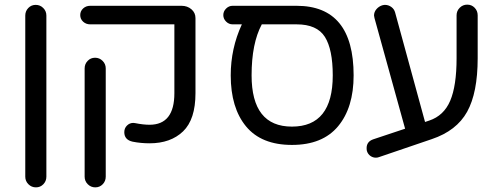

<svg xmlns="http://www.w3.org/2000/svg" viewBox="-20 -615 2149 828"><path d="M180 -548V147Q180 166 167 179.5Q154 193 135 193Q116 193 102.5 179.5Q89 166 89 147V-548Q89 -567 102 -580.5Q115 -594 134 -594Q153 -594 166.5 -580.5Q180 -567 180 -548Z M436 -320V147Q436 166 423 179.5Q410 193 391 193Q372 193 358.5 179.5Q345 166 345 147V-320Q345 -339 358 -352.5Q371 -366 390 -366Q409 -366 422.5 -352.5Q436 -339 436 -320ZM763 -590Q788 -590 805.5 -575Q823 -560 823 -537V-213Q823 -100 769.5 -48.5Q716 3 625 3Q587 3 552 -4Q516 -12 516 -45Q516 -62 527.5 -73.5Q539 -85 555 -85Q560 -85 563 -84Q598 -77 625 -77Q732 -77 732 -213V-510H369Q351 -510 338.5 -521.5Q326 -533 326 -550Q326 -567 338.5 -578.5Q351 -590 369 -590Z M1239 -69Q1415 -69 1415 -290Q1415 -402 1381 -456Q1347 -510 1259 -510H1109Q1065 -428 1065 -290Q1065 -69 1239 -69ZM1259 -590Q1505 -590 1505 -290Q1505 -151 1438 -70.5Q1371 10 1239 10Q1107 10 1041 -70Q975 -150 975 -290Q975 -406 1023 -510H983Q967 -510 955 -522Q943 -534 943 -550Q943 -566 955 -578Q967 -590 983 -590Z M2040 -549V-364Q2040 -215 1994.5 -133Q1949 -51 1842 -15L1616 62Q1609 65 1601 65Q1588 65 1577.5 57.5Q1567 50 1563 38Q1561 34 1561 24Q1561 -4 1589 -14L1727 -60L1595 -537Q1593 -545 1593 -548Q1593 -563 1603 -575Q1613 -587 1628 -592Q1636 -594 1640 -594Q1655 -594 1667.5 -585Q1680 -576 1684 -561L1813 -89L1831 -95Q1894 -116 1921.5 -180.5Q1949 -245 1949 -364V-549Q1949 -568 1962.5 -581.5Q1976 -595 1995 -595Q2014 -595 2027 -581.5Q2040 -568 2040 -549Z"/></svg>

Font: VarelaRound
Style: Regular
Weight: 400
Designer: Joe Prince, Avraham Cornfeld
Foundry: Joe Prince, Avraham Cornfeld
Version: Version 2.000;PS 002.000;hotconv 1.0.88;makeotf.lib2.5.64775